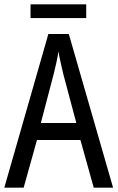

<svg xmlns="http://www.w3.org/2000/svg" viewBox="-20 -873 547 893"><path d="M416 0 354 -222H152L90 0H0L205 -715H300L506 0ZM274 -530Q269 -553 262 -582.5Q255 -612 252 -634Q248 -608 242 -581Q236 -554 230 -530L170 -301H335ZM381 -853V-789H122V-853Z"/></svg>

Font: Noto Sans Gurmukhi Condensed
Style: Regular
Weight: 400
Width: 3
Designer: Jelle Bosma - Monotype Design Team
Foundry: Monotype Imaging Inc.
Version: Version 2.004; ttfautohint (v1.8.4.7-5d5b)